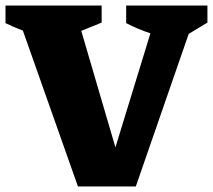

<svg xmlns="http://www.w3.org/2000/svg" viewBox="-43 -677 773 697"><path d="M240 0 40 -566Q8 -578 -23 -593V-657H326V-595L252 -565L376 -142L503 -556Q458 -571 415 -593V-657H710V-595L642 -554L450 0Z"/></svg>

Font: Piazzolla ExtraBold
Style: Regular
Weight: 800
Designer: Juan Pablo del Peral
Foundry: Huerta Tipografica
Version: Version 1.330